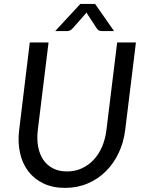

<svg xmlns="http://www.w3.org/2000/svg" viewBox="-20 -928 725 957"><path d="M68 0ZM314 -73.5Q354.5 -73.5 388 -89Q421.5 -104.5 447 -131.8Q472.5 -159 488.8 -197Q505 -235 510.5 -280L564 -716.5H657.5L604 -280Q596.5 -218.5 571.5 -165.8Q546.5 -113 507.5 -74.2Q468.5 -35.5 417 -13.5Q365.5 8.5 304 8.5Q243 8.5 196.8 -13.5Q150.5 -35.5 121 -74.2Q91.5 -113 79.8 -165.8Q68 -218.5 75.5 -280L128.5 -716.5H222L168.5 -280.5Q163 -235.5 170 -197.5Q177 -159.5 195.5 -132Q214 -104.5 243.8 -89Q273.5 -73.5 314 -73.5ZM548.5 -773H488.5Q483 -773 475.5 -775.2Q468 -777.5 461.5 -787.5L415.5 -858L411 -866Q410 -864 408.2 -862Q406.5 -860 405 -858L343 -787.5Q334 -777.5 326.2 -775.2Q318.5 -773 313 -773H255L380.5 -908.5H454Z"/></svg>

Font: Lato
Style: Italic
Weight: 400
Italic angle: -7°
Designer: Lukasz Dziedzic
Foundry: tyPoland Lukasz Dziedzic
Version: Version 2.007; 2014-02-27